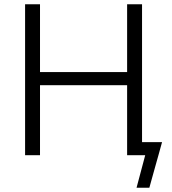

<svg xmlns="http://www.w3.org/2000/svg" viewBox="-20 -733 811 907"><path d="M98.5 0V-713H169V-392.5H580.5V-713H651V-61.5H745.5Q738 -33.5 730.2 -6Q722.5 21.5 715 48Q707.5 74.5 700.2 101Q693 127.5 685.5 154H625L666 0H580.5V-330.5H169V0Z"/></svg>

Font: Commissioner Light
Style: Regular
Weight: 300
Designer: Kostas Bartsokas
Foundry: Kostas Bartsokas
Version: Version 1.000; ttfautohint (v1.8.3)